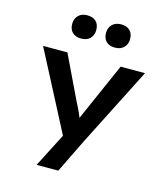

<svg xmlns="http://www.w3.org/2000/svg" viewBox="-143 -908 1097 1250"><g transform="rotate(15 405.0 -283.0)"><path d="M222 230 361 -41 357 38 62 -529H226L368 -233Q386 -199 401 -165.5Q416 -132 425 -102L395 -96Q406 -123 421 -157.5Q436 -192 453 -230L585 -529H749L479 3L368 230ZM517 -639Q478 -639 457 -659.5Q436 -680 436 -717Q436 -752 458 -774Q480 -796 517 -796Q556 -796 577 -775.5Q598 -755 598 -717Q598 -683 576 -661Q554 -639 517 -639ZM289 -639Q251 -639 229.5 -659.5Q208 -680 208 -717Q208 -752 230 -774Q252 -796 289 -796Q328 -796 349 -775.5Q370 -755 370 -717Q370 -683 348.5 -661Q327 -639 289 -639Z"/></g></svg>

Font: Lexend Giga SemiBold
Style: Regular
Weight: 600
Designer: Bonnie Shaver-Troup, Thomas Jockin
Foundry: Lexend
Version: Version 1.007